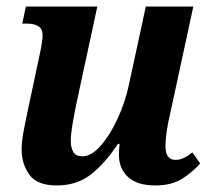

<svg xmlns="http://www.w3.org/2000/svg" viewBox="-20 -556 646 586"><path d="M153 10Q93 10 69.5 -23Q46 -56 46 -100Q46 -122 51.5 -152.5Q57 -183 64 -215L101 -389Q105 -407 107.5 -423Q110 -439 110 -448Q110 -468 97 -476Q84 -484 62 -484H48L59 -536H277L213 -239Q206 -205 201 -175Q196 -145 196 -126Q196 -106 203.5 -92.5Q211 -79 232 -79Q259 -79 287.5 -111.5Q316 -144 339.5 -195Q363 -246 374 -300L425 -536H570L500 -212Q493 -183 489 -156.5Q485 -130 485 -110Q485 -68 516 -68Q540 -68 567 -91L591 -57Q568 -31 536 -10.5Q504 10 454 10Q398 10 370.5 -16Q343 -42 343 -83Q343 -92 343.5 -100.5Q344 -109 345 -117H340Q301 -58 258 -24Q215 10 153 10Z"/></svg>

Font: Noto Serif SemiCondensed
Style: Bold Italic
Weight: 700
Width: 4
Italic angle: -12°
Designer: Monotype Design Team
Foundry: Monotype Imaging Inc.
Version: Version 2.014